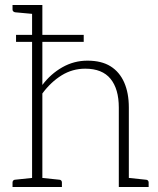

<svg xmlns="http://www.w3.org/2000/svg" viewBox="-20 -746 631 766"><path d="M108 0V-726H149V-407Q182 -451 228.5 -477.5Q275 -504 329 -504Q385 -504 421 -481.5Q457 -459 475.5 -417Q494 -375 494 -317V0H454V-317Q454 -391 421 -431.5Q388 -472 320 -472Q269 -472 226 -445.5Q183 -419 149 -373V0ZM481 0 486 -37 562 -29Q567 -29 570 -26Q573 -23 573 -18V0ZM30 0V-18Q30 -23 33 -26Q36 -29 40 -29L116 -37L121 0ZM121 -726 116 -690 40 -697Q36 -698 33 -700.5Q30 -703 30 -708V-726ZM136 0 140 -37 217 -29Q221 -29 224 -26Q227 -23 227 -18V0ZM44 -579V-607H314V-579Z"/></svg>

Font: Aleo ExtraLight
Style: Regular
Weight: 250
Designer: Alessio Laiso
Foundry: Alessio Laiso
Version: Version 2.001;gftools[0.9.29]